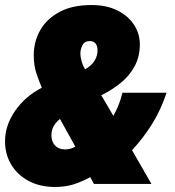

<svg xmlns="http://www.w3.org/2000/svg" viewBox="-25 -730 695 762"><path d="M193 12Q134 12 89.5 -11.5Q45 -35 20 -76Q-5 -117 -5 -169Q-5 -232 34.5 -289.5Q74 -347 141 -382Q131 -405 120 -437Q109 -469 109 -511Q109 -565 134.5 -610Q160 -655 211 -682.5Q262 -710 338 -710Q398 -710 441 -688.5Q484 -667 507 -631.5Q530 -596 530 -554Q530 -505 509 -466.5Q488 -428 453 -400Q418 -372 377 -352L425 -270Q437 -292 445.5 -313Q454 -334 461 -362H636Q614 -295 579 -238.5Q544 -182 499 -134L576 0H348L333 -27Q298 -8 266 2Q234 12 193 12ZM233 -137Q245 -137 255 -140Q265 -143 274 -148L213 -258Q203 -250 195 -240Q187 -230 183 -218Q179 -206 179 -193Q179 -168 193.5 -152.5Q208 -137 233 -137ZM313 -455Q330 -465 340.5 -476.5Q351 -488 356.5 -501.5Q362 -515 362 -531Q362 -548 354 -557.5Q346 -567 332 -567Q310 -567 302 -550.5Q294 -534 294 -517Q294 -504 299 -486.5Q304 -469 313 -455Z"/></svg>

Font: Azeret Mono Thin Black
Style: Italic
Weight: 900
Italic angle: -12°
Version: Version 1.002